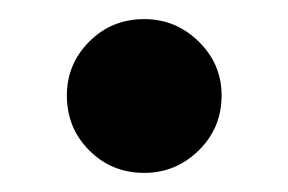

<svg xmlns="http://www.w3.org/2000/svg" viewBox="-20 -514 302 201"><path d="M131 -333Q97 -333 73.5 -356.5Q50 -380 50 -414Q50 -447 73.5 -470.5Q97 -494 131 -494Q164 -494 188 -470.5Q212 -447 212 -414Q212 -380 188 -356.5Q164 -333 131 -333Z"/></svg>

Font: Zen Maru Gothic Black
Style: Regular
Weight: 900
Designer: Yoshimichi Ohira
Foundry: Positype
Version: Version 1.001